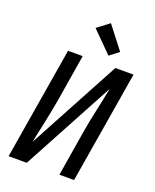

<svg xmlns="http://www.w3.org/2000/svg" viewBox="-176 -1084 952 1182"><g transform="rotate(20 300.0 -492.5)"><path d="M29 0 151 -735H247L199 -441Q186 -364 169.5 -287Q153 -210 137 -133L461 -735H580L458 0H362L410 -294Q423 -371 440 -448Q457 -525 472 -602L148 0ZM395 -792 262 -925 341 -985 455 -838Z"/></g></svg>

Font: Iosevka Curly Medium Extended
Style: Italic
Weight: 500
Width: 7
Italic angle: -9°
Monospace: yes
Designer: Belleve Invis
Foundry: Belleve Invis
Version: Version 11.1.0; ttfautohint (v1.8.3)